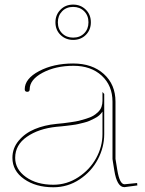

<svg xmlns="http://www.w3.org/2000/svg" viewBox="-20 -792 615 815"><path d="M290.5 -772.5Q322.3 -772.5 344 -751.2Q365.7 -730 365.7 -697.3Q365.7 -665.5 344.5 -644Q323.2 -622.6 290.5 -622.6Q258.8 -622.6 237.1 -643.6Q215.3 -664.6 215.3 -697.3Q215.3 -729 236.6 -750.7Q257.8 -772.5 290.5 -772.5ZM290.5 -762.7Q261.7 -762.7 243.7 -744.1Q225.6 -725.6 225.6 -697.3Q225.6 -668.5 243.9 -650.4Q262.2 -632.3 290.5 -632.3Q319.3 -632.3 337.4 -650.6Q355.5 -668.9 355.5 -697.3Q355.5 -726.1 337.2 -744.4Q318.8 -762.7 290.5 -762.7ZM562 -15.1 563 -4.9 508.3 2.4H507.8Q476.6 2.4 465.3 -67.9Q464.4 -73.2 462.4 -85.9Q460.4 -98.6 459 -106.9Q457.5 -115.2 457.5 -117.2V-360.4Q457.5 -428.7 411.9 -470.7Q366.2 -512.7 292 -512.7Q216.3 -512.7 161.1 -483.4Q106 -454.1 106 -413.1Q106 -402.3 95.7 -402.3Q85 -402.3 85 -413.1Q85 -458 146 -490.2Q207 -522.5 290.5 -522.5Q371.6 -522.5 420.9 -477.8Q470.2 -433.1 470.2 -360.4V-117.7L478 -69.8Q487.8 -10.3 508.3 -9.8ZM415 -318.4Q409.2 -309.6 400.9 -302.2Q392.6 -294.9 381.1 -289.3Q369.6 -283.7 360.4 -279.3Q351.1 -274.9 335.7 -271.2Q320.3 -267.6 311.8 -265.4Q303.2 -263.2 285.6 -261Q268.1 -258.8 262.7 -258.1Q257.3 -257.3 239.7 -255.6Q222.2 -253.9 220.7 -253.9Q144 -246.1 94.2 -211.4Q44.4 -176.8 44.4 -122.1Q44.4 -73.2 90.1 -40.5Q135.7 -7.8 206.5 -7.8Q263.7 -7.8 312.5 -39.8Q361.3 -71.8 388.2 -120.8Q415 -169.9 415 -222.7ZM415 -401.4 422.4 -393.1V-222.7Q422.4 -167 395.3 -115.5Q368.2 -64 317.9 -30.5Q267.6 2.9 206.5 2.9Q131.8 2.9 82.3 -32Q32.7 -66.9 32.7 -122.1Q32.7 -163.1 59.3 -194.8Q85.9 -226.6 127.2 -243.9Q168.5 -261.2 219.7 -266.1Q240.7 -268.1 249 -269Q257.3 -270 280 -273.2Q302.7 -276.4 314.7 -279.3Q326.7 -282.2 345.7 -288.1Q364.7 -293.9 375.7 -300.5Q386.7 -307.1 397 -317.1Q407.2 -327.1 411.1 -339.4Q415 -351.1 415 -363.8Z"/></svg>

Font: ZnikomitNo25
Style: Regular
Weight: 100
Designer: gluk
Foundry: gluk
Version: Version 0.56